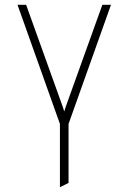

<svg xmlns="http://www.w3.org/2000/svg" viewBox="-20 -531 536 801"><path d="M230 250V-14L53 -511H89L237 -99Q240 -91 242.5 -83.5Q245 -76 248 -66Q251 -76 253.5 -83.5Q256 -91 259 -99L407 -511H443L266 -14V232Z"/></svg>

Font: Overpass Thin
Style: Regular
Weight: 250
Designer: Delve Withrington, Dave Bailey, Thomas Jockin
Foundry: Delve Fonts LLC
Version: Version 4.000